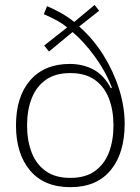

<svg xmlns="http://www.w3.org/2000/svg" viewBox="-20 -754 570 779"><path d="M263.2 -494.6Q315.4 -494.6 358.2 -472.4Q400.9 -450.2 429.7 -396.5L434.1 -398.4Q408.2 -465.3 363.8 -525.9Q319.3 -586.4 274.4 -624L178.7 -544.9L159.2 -569.3L252.4 -642.6Q231.9 -659.7 206.3 -673.3Q180.7 -687 157.7 -696.3L170.9 -729Q193.4 -719.7 222.7 -703.9Q252 -688 281.2 -665L363.8 -733.9L382.3 -710.4L301.3 -646.5Q358.4 -596.2 399.7 -530Q440.9 -463.9 463.4 -392.1Q485.8 -320.3 485.8 -252Q485.8 -132.3 429 -63.5Q372.1 5.4 265.6 5.4Q158.7 5.4 101.8 -62.5Q44.9 -130.4 44.9 -245.1Q44.9 -361.8 102.5 -428.2Q160.2 -494.6 263.2 -494.6ZM265.1 -457.5Q204.1 -457.5 165.3 -429.7Q126.5 -401.9 108.2 -354Q89.8 -306.2 89.8 -245.1Q89.8 -184.1 108.2 -136Q126.5 -87.9 165.3 -60.1Q204.1 -32.2 265.1 -32.2Q326.7 -32.2 365.2 -60.1Q403.8 -87.9 422.1 -136Q440.4 -184.1 440.4 -245.1Q440.4 -306.2 422.1 -354Q403.8 -401.9 365.2 -429.7Q326.7 -457.5 265.1 -457.5Z"/></svg>

Font: Estedad-FD ExtraLight
Style: Regular
Weight: 200
Designer: Amin Abedi
Version: Version 7.3